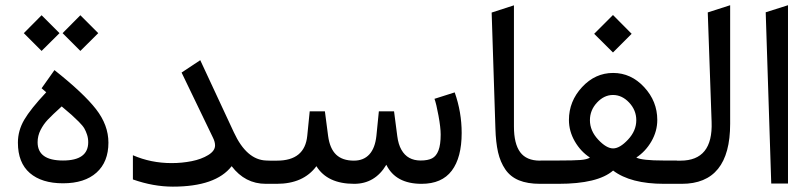

<svg xmlns="http://www.w3.org/2000/svg" viewBox="-20 -697 3075 728"><path d="M218.8 -88.4Q314.5 -88.4 314.5 -157.7Q314.5 -172.9 310.1 -186.3Q305.7 -199.7 299.8 -210Q293.9 -220.2 278.6 -235.6Q263.2 -251 251.7 -261.2Q240.2 -271.5 213.9 -293.5Q177.7 -260.7 161.4 -243.4Q145 -226.1 133.8 -204.1Q122.6 -182.1 122.6 -157.7Q122.6 -88.4 218.8 -88.4ZM186.5 -431.2Q296.9 -343.8 344 -283.2Q391.1 -222.7 391.1 -156.2Q391.1 -83 345.9 -42.5Q300.8 -2 218.8 -2Q138.2 -2 93 -41Q47.9 -80.1 47.9 -156.2Q47.9 -201.7 71.8 -242.7Q95.7 -283.7 155.3 -347.2L137.7 -362.3ZM284.7 -639.2 352.5 -571.3 284.7 -503.9 217.3 -571.3ZM137.7 -639.2 205.6 -571.3 137.7 -503.9 70.3 -571.3Z M1002.9 -87.9Q1011.7 -87.9 1011.7 -52.7V-36.1Q1011.7 0 1002.9 0H987.8Q909.2 0 858.4 -66.9Q798.3 10.7 635.3 10.7Q561.5 10.7 483.9 -16.6V-108.4Q552.2 -78.6 630.9 -78.6Q669.9 -78.6 706.8 -85.9Q743.7 -93.3 769.5 -109.1Q795.4 -125 795.4 -145.5Q795.4 -159.2 787.6 -174.8L668.5 -421.9L739.3 -468.8L866.7 -195.3Q915 -90.8 989.3 -88.4Z M1578.6 0Q1480 0 1444.8 -72.3Q1401.9 0 1322.8 0Q1221.2 0 1179.7 -66.9Q1130.4 0 1029.3 0H997.6Q986.3 0 982.7 -8.3Q979 -16.6 979 -36.1V-52.7Q979 -71.8 982.7 -79.8Q986.3 -87.9 997.6 -87.9H1030.3Q1135.7 -87.9 1145 -182.1L1154.3 -274.9H1211.9L1224.1 -181.6Q1230.5 -133.8 1254.4 -110.8Q1278.3 -87.9 1321.8 -87.9Q1358.9 -87.9 1380.6 -111.8Q1402.3 -135.7 1407.2 -182.1L1416.5 -274.9H1474.1L1486.3 -181.2Q1490.2 -149.9 1502 -129.2Q1513.7 -108.4 1532 -98.4Q1550.3 -88.4 1574.7 -88.4Q1602.5 -88.4 1618.4 -96.7Q1634.3 -105 1642.6 -126.7Q1650.9 -148.4 1650.9 -187Q1650.9 -213.4 1642.6 -258.5Q1634.3 -303.7 1627.4 -322.3L1704.1 -346.7Q1730.5 -272 1730.5 -192.9Q1730.5 -99.6 1692.9 -49.8Q1655.3 0 1578.6 0Z M2037.6 -87.9Q2046.4 -87.9 2046.4 -52.7V-36.1Q2046.4 0 2037.6 0H2027.8Q1980 0 1947.5 -13.4Q1915 -26.9 1896 -54.7Q1877 -82.5 1868.4 -119.9Q1859.9 -157.2 1858.4 -210.4L1844.2 -649.4L1928.7 -676.8V-217.3Q1928.7 -151.9 1952.4 -119.9Q1976.1 -87.9 2027.3 -87.9Z M2392.6 -241.2Q2392.6 -279.3 2365.5 -308.1Q2338.4 -336.9 2304.2 -336.9Q2270.5 -336.9 2243.7 -308.1Q2216.8 -279.3 2216.8 -241.2Q2216.8 -201.2 2248 -167.7Q2279.3 -134.3 2304.7 -134.3Q2330.1 -134.3 2361.3 -167.7Q2392.6 -201.2 2392.6 -241.2ZM2472.2 -242.2Q2472.2 -199.7 2450 -161.1Q2427.7 -122.6 2392.6 -99.6Q2413.6 -88.4 2496.1 -88.4H2545.4Q2554.2 -88.4 2554.2 -52.7V-36.1Q2554.2 0 2545.4 0H2498Q2371.1 0 2304.7 -50.3Q2246.6 0 2097.2 0H2032.2Q2008.8 0 2008.8 -36.1V-52.7Q2008.8 -88.4 2032.2 -88.4H2097.7Q2154.3 -88.4 2180.4 -90.3Q2206.5 -92.3 2216.8 -99.6Q2181.6 -122.6 2159.4 -161.1Q2137.2 -199.7 2137.2 -242.2Q2137.2 -313 2187 -366.7Q2236.8 -420.4 2304.7 -420.4Q2372.6 -420.4 2422.4 -366.7Q2472.2 -313 2472.2 -242.2ZM2304.2 -640.1 2375 -568.8 2304.2 -498 2232.9 -568.8Z M2540 -87.9H2560.5Q2683.6 -87.9 2678.2 -234.4L2663.6 -649.9L2748.5 -677.2V-227.5Q2748.5 0 2564.9 0H2540Q2516.6 0 2516.6 -36.1V-52.7Q2516.6 -87.9 2540 -87.9Z M2883.3 -650.4 2967.8 -677.2V-1H2904.3Z"/></svg>

Font: Samim FD
Style: FD
Weight: 400
Foundry: DejaVu fonts team - Redesigned by Saber Rastikerdar
Version: Version 4.0.5